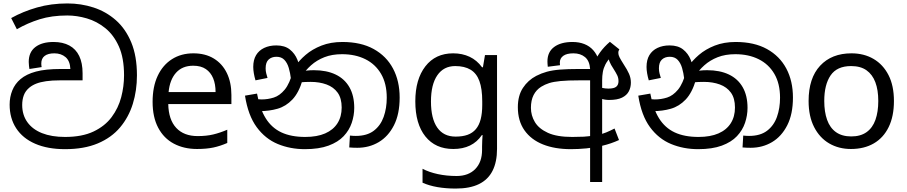

<svg xmlns="http://www.w3.org/2000/svg" viewBox="-20 -856 5270 1116"><path d="M358 11Q257 11 184.5 -20.5Q112 -52 74 -110.5Q36 -169 36 -248Q36 -292 51.5 -330.5Q67 -369 99 -396Q133 -425 189 -440Q245 -455 333 -455H389Q387 -502 361 -524Q335 -546 296 -546Q259 -546 239.5 -531Q220 -516 220 -487Q220 -482 220.5 -476.5Q221 -471 222 -466L151 -455Q150 -463 148.5 -473Q147 -483 147 -496Q147 -553 185.5 -582.5Q224 -612 291 -612Q345 -612 383 -591.5Q421 -571 440.5 -530.5Q460 -490 460 -430V-389H330Q282 -389 248 -384Q214 -379 191 -370Q168 -361 151 -347Q128 -328 118.5 -302.5Q109 -277 109 -246Q109 -188 139 -146Q169 -104 224.5 -82Q280 -60 358 -60Q457 -60 523.5 -91.5Q590 -123 629 -175.5Q668 -228 684.5 -291Q701 -354 701 -418Q701 -519 671 -586Q641 -653 592 -692.5Q543 -732 485 -749Q427 -766 371 -766Q281 -766 210.5 -744Q140 -722 78 -686L45 -751Q113 -789 195 -812.5Q277 -836 372 -836Q451 -836 523.5 -812.5Q596 -789 653 -739Q710 -689 743 -609.5Q776 -530 776 -418Q776 -330 752 -252.5Q728 -175 678 -115.5Q628 -56 548.5 -22.5Q469 11 358 11Z M1104 -546Q1173 -546 1222.5 -516Q1272 -486 1298.5 -431.5Q1325 -377 1325 -304V-251H958Q960 -160 1004.5 -112.5Q1049 -65 1129 -65Q1180 -65 1219.5 -74.5Q1259 -84 1301 -102V-25Q1260 -7 1220 1.5Q1180 10 1125 10Q1049 10 990.5 -21Q932 -52 899.5 -113.5Q867 -175 867 -264Q867 -352 896.5 -415Q926 -478 979.5 -512Q1033 -546 1104 -546ZM1103 -474Q1040 -474 1003.5 -433.5Q967 -393 960 -321H1233Q1233 -367 1219 -401Q1205 -435 1176.5 -454.5Q1148 -474 1103 -474Z M1752 11Q1667 11 1594.5 -19Q1522 -49 1472 -117Q1422 -185 1404 -300L1474 -312Q1490 -224 1524.5 -168.5Q1559 -113 1615.5 -86.5Q1672 -60 1754 -60Q1823 -60 1870 -80.5Q1917 -101 1941.5 -139.5Q1966 -178 1966 -231Q1966 -285 1942.5 -317.5Q1919 -350 1878 -365Q1837 -380 1786 -380Q1752 -380 1726 -377.5Q1700 -375 1674 -368L1679 -420Q1698 -429 1728 -438.5Q1758 -448 1804 -448Q1878 -448 1930.5 -423Q1983 -398 2011 -349Q2039 -300 2039 -229Q2039 -185 2024.5 -142Q2010 -99 1977.5 -64.5Q1945 -30 1889.5 -9.5Q1834 11 1752 11ZM2057 3Q2044 3 2033.5 2.5Q2023 2 2010 1L2014 -68Q2020 -67 2031.5 -66.5Q2043 -66 2048 -66Q2113 -66 2152.5 -96Q2192 -126 2210 -176.5Q2228 -227 2228 -288Q2228 -370 2195 -426.5Q2162 -483 2103.5 -512Q2045 -541 1968 -541Q1910 -541 1865.5 -523.5Q1821 -506 1788 -476.5Q1755 -447 1731 -410L1739 -392Q1717 -317 1679.5 -277.5Q1642 -238 1593.5 -224Q1545 -210 1489 -210Q1479 -210 1463.5 -212.5Q1448 -215 1436 -221L1437 -286Q1451 -282 1469.5 -280Q1488 -278 1500 -278Q1537 -278 1571.5 -289Q1606 -300 1635 -335Q1664 -370 1683 -443L1693 -467Q1718 -504 1756.5 -537Q1795 -570 1848.5 -591Q1902 -612 1970 -612Q2078 -612 2152 -571Q2226 -530 2264.5 -457.5Q2303 -385 2303 -289Q2303 -193 2270 -128Q2237 -63 2181.5 -30Q2126 3 2057 3ZM1586 -592Q1635 -592 1664.5 -568.5Q1694 -545 1708.5 -509Q1723 -473 1726 -434L1671 -398Q1667 -432 1658.5 -461Q1650 -490 1633 -508Q1616 -526 1587 -526Q1559 -526 1541.5 -510Q1524 -494 1524 -459Q1524 -443 1527.5 -429.5Q1531 -416 1535 -403L1465 -389Q1459 -409 1455.5 -429.5Q1452 -450 1452 -467Q1452 -508 1468.5 -535.5Q1485 -563 1515.5 -577.5Q1546 -592 1586 -592Z M2614 -546Q2667 -546 2709.5 -526Q2752 -506 2782 -465H2787L2799 -536H2869V9Q2869 85 2843 136.5Q2817 188 2764 214Q2711 240 2629 240Q2571 240 2522.5 231.5Q2474 223 2436 206V125Q2474 145 2525 156Q2576 167 2634 167Q2703 167 2742.5 126.5Q2782 86 2782 16V-5Q2782 -17 2783 -39.5Q2784 -62 2785 -71H2781Q2753 -30 2711.5 -10Q2670 10 2615 10Q2511 10 2452.5 -63Q2394 -136 2394 -267Q2394 -395 2452.5 -470.5Q2511 -546 2614 -546ZM2626 -472Q2559 -472 2522 -418.5Q2485 -365 2485 -266Q2485 -167 2521.5 -114.5Q2558 -62 2628 -62Q2669 -62 2698 -72.5Q2727 -83 2746 -105.5Q2765 -128 2774 -163Q2783 -198 2783 -246V-267Q2783 -340 2766.5 -385Q2750 -430 2715 -451Q2680 -472 2626 -472Z M3298 11Q3205 11 3136 -16.5Q3067 -44 3028.5 -98.5Q2990 -153 2990 -233Q2990 -300 3019.5 -345Q3049 -390 3097 -415Q3126 -430 3158.5 -439Q3191 -448 3235.5 -451.5Q3280 -455 3343 -455H3410Q3407 -502 3380.5 -524Q3354 -546 3313 -546Q3274 -546 3254 -531.5Q3234 -517 3234 -492Q3234 -488 3234.5 -484Q3235 -480 3235 -477L3164 -468Q3163 -477 3162.5 -485Q3162 -493 3162 -499Q3162 -554 3201 -583Q3240 -612 3308 -612Q3346 -612 3376.5 -600Q3407 -588 3428 -564.5Q3449 -541 3460 -507.5Q3471 -474 3471 -430V-389H3350Q3280 -389 3238.5 -385Q3197 -381 3172 -373Q3147 -365 3126 -352Q3097 -334 3081.5 -303.5Q3066 -273 3066 -229Q3066 -185 3089 -146.5Q3112 -108 3164.5 -84Q3217 -60 3306 -60Q3341 -60 3373 -61.5Q3405 -63 3436 -70L3456 -72Q3481 -77 3504 -86.5Q3527 -96 3552 -109L3578 -42Q3532 -21 3483.5 -9.5Q3435 2 3388 6.5Q3341 11 3298 11ZM3410 202V-393Q3415 -439 3429 -478Q3443 -517 3467 -550.5Q3491 -584 3525 -613L3580 -569Q3566 -558 3554 -547Q3542 -536 3532 -526Q3510 -503 3499 -481.5Q3488 -460 3484 -437.5Q3480 -415 3480 -389V202ZM3520 -275Q3498 -275 3468 -283Q3438 -291 3417 -310L3432 -366Q3458 -350 3478 -345.5Q3498 -341 3516 -341Q3549 -341 3562 -352Q3575 -363 3575 -384Q3575 -403 3567.5 -418.5Q3560 -434 3546 -456Q3530 -480 3523 -497.5Q3516 -515 3516 -536L3580 -569Q3577 -564 3575.5 -560Q3574 -556 3574 -548Q3574 -537 3581 -523Q3588 -509 3607 -479Q3625 -452 3636 -427.5Q3647 -403 3647 -376Q3647 -348 3635 -325Q3623 -302 3595.5 -288.5Q3568 -275 3520 -275Z M4038 11Q3953 11 3880.5 -19Q3808 -49 3758 -117Q3708 -185 3690 -300L3760 -312Q3776 -224 3810.5 -168.5Q3845 -113 3901.5 -86.5Q3958 -60 4040 -60Q4109 -60 4156 -80.5Q4203 -101 4227.5 -139.5Q4252 -178 4252 -231Q4252 -285 4228.5 -317.5Q4205 -350 4164 -365Q4123 -380 4072 -380Q4038 -380 4012 -377.5Q3986 -375 3960 -368L3965 -420Q3984 -429 4014 -438.5Q4044 -448 4090 -448Q4164 -448 4216.5 -423Q4269 -398 4297 -349Q4325 -300 4325 -229Q4325 -185 4310.5 -142Q4296 -99 4263.5 -64.5Q4231 -30 4175.5 -9.5Q4120 11 4038 11ZM4343 3Q4330 3 4319.5 2.5Q4309 2 4296 1L4300 -68Q4306 -67 4317.5 -66.5Q4329 -66 4334 -66Q4399 -66 4438.5 -96Q4478 -126 4496 -176.5Q4514 -227 4514 -288Q4514 -370 4481 -426.5Q4448 -483 4389.5 -512Q4331 -541 4254 -541Q4196 -541 4151.5 -523.5Q4107 -506 4074 -476.5Q4041 -447 4017 -410L4025 -392Q4003 -317 3965.5 -277.5Q3928 -238 3879.5 -224Q3831 -210 3775 -210Q3765 -210 3749.5 -212.5Q3734 -215 3722 -221L3723 -286Q3737 -282 3755.5 -280Q3774 -278 3786 -278Q3823 -278 3857.5 -289Q3892 -300 3921 -335Q3950 -370 3969 -443L3979 -467Q4004 -504 4042.5 -537Q4081 -570 4134.5 -591Q4188 -612 4256 -612Q4364 -612 4438 -571Q4512 -530 4550.5 -457.5Q4589 -385 4589 -289Q4589 -193 4556 -128Q4523 -63 4467.5 -30Q4412 3 4343 3ZM3872 -592Q3921 -592 3950.5 -568.5Q3980 -545 3994.5 -509Q4009 -473 4012 -434L3957 -398Q3953 -432 3944.5 -461Q3936 -490 3919 -508Q3902 -526 3873 -526Q3845 -526 3827.5 -510Q3810 -494 3810 -459Q3810 -443 3813.5 -429.5Q3817 -416 3821 -403L3751 -389Q3745 -409 3741.5 -429.5Q3738 -450 3738 -467Q3738 -508 3754.5 -535.5Q3771 -563 3801.5 -577.5Q3832 -592 3872 -592Z M5176 -269Q5176 -180 5145.5 -117.5Q5115 -55 5059 -22.5Q5003 10 4926 10Q4855 10 4799.5 -22.5Q4744 -55 4712 -117.5Q4680 -180 4680 -269Q4680 -402 4747 -474Q4814 -546 4929 -546Q5002 -546 5057.5 -513.5Q5113 -481 5144.5 -419.5Q5176 -358 5176 -269ZM4771 -269Q4771 -206 4787.5 -159.5Q4804 -113 4839 -88Q4874 -63 4928 -63Q4982 -63 5017 -88Q5052 -113 5068.5 -159.5Q5085 -206 5085 -269Q5085 -333 5068 -378Q5051 -423 5016.5 -447.5Q4982 -472 4927 -472Q4845 -472 4808 -418Q4771 -364 4771 -269Z"/></svg>

Font: sinhala25
Style: Book
Weight: 400
Designer: Jelle Bosma - Monotype Design Team
Foundry: Monotype Imaging Inc.
Version: Version 2.003